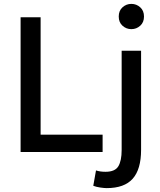

<svg xmlns="http://www.w3.org/2000/svg" viewBox="-20 -782 825 988"><path d="M86 0V-693H189V-89H508V0ZM529 186Q517 186 496 183Q475 180 460 174L474 95Q495 102 523 102Q572 102 589 73.5Q606 45 606 -10V-521H706V-11Q706 89 663 137.5Q620 186 529 186ZM656 -632Q630 -632 610.5 -649.5Q591 -667 591 -697Q591 -727 610.5 -744.5Q630 -762 656 -762Q682 -762 701.5 -744.5Q721 -727 721 -697Q721 -667 701.5 -649.5Q682 -632 656 -632Z"/></svg>

Font: Ubuntu Sans Medium
Style: Regular
Weight: 500
Designer: Dalton Maag Ltd
Foundry: Dalton Maag Ltd
Version: Version 1.006; ttfautohint (v1.8.4.7-5d5b)